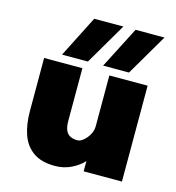

<svg xmlns="http://www.w3.org/2000/svg" viewBox="-102 -755 784 853"><g transform="rotate(15 290.0 -328.5)"><path d="M226 10Q165 10 127.5 -16Q90 -42 73.5 -88.5Q57 -135 57 -198V-441H233V-198Q233 -173 239.5 -157Q246 -141 260 -133.5Q274 -126 295 -126Q307 -126 321.5 -138Q336 -150 346.5 -168.5Q357 -187 357 -208V-441H533V0H357V-47Q335 -23 301 -6.5Q267 10 226 10ZM130 -476 227 -667H361L249 -476ZM319 -476 417 -667H550L438 -476Z"/></g></svg>

Font: Teachers ExtraBold
Style: Regular
Weight: 800
Designer: Alfredo Marco Pradil, Chank Diesel
Version: Version 1.001